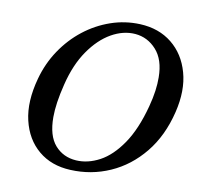

<svg xmlns="http://www.w3.org/2000/svg" viewBox="-81 -799 933 897"><g transform="rotate(10 386.0 -350.0)"><path d="M513 -713.5Q603 -709.5 664.5 -660Q726 -610.5 749.2 -527.2Q772.5 -444 747 -338.5Q718.5 -221 653 -140.8Q587.5 -60.5 498 -21Q408.5 18.5 309 13.5Q218.5 9.5 157.5 -41.5Q96.5 -92.5 76 -179.5Q55.5 -266.5 86.5 -379.5Q107 -455 149 -517.5Q191 -580 248.2 -624.8Q305.5 -669.5 373 -693Q440.5 -716.5 513 -713.5ZM328 -35Q384 -31.5 440 -61.5Q496 -91.5 543.5 -160.8Q591 -230 621 -343Q632 -384.5 636.8 -419.5Q641.5 -454.5 641 -483.5Q640.5 -567.5 599.2 -613.5Q558 -659.5 498.5 -664.5Q441.5 -669 384.8 -636.8Q328 -604.5 282 -538.2Q236 -472 212 -374.5Q200 -326.5 194.2 -287Q188.5 -247.5 188.5 -216Q188.5 -127.5 227.2 -83.2Q266 -39 328 -35Z"/></g></svg>

Font: Fraunces 9pt S050
Style: Italic
Weight: 400
Italic angle: -16°
Version: Version 1.000; ttfautohint (v1.8.3)